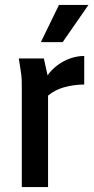

<svg xmlns="http://www.w3.org/2000/svg" viewBox="-20 -755 379 775"><path d="M56 -519H157L172 -451Q198 -487 238 -508Q278 -529 320 -529V-414Q275 -413 238 -402.5Q201 -392 174 -369V0H68V-395Q68 -416 67.5 -433.5Q67 -451 63 -473ZM145 -585 218 -735H337L233 -585Z"/></svg>

Font: Radio Canada Condensed Medium
Style: Regular
Weight: 500
Width: 3
Designer: Charles Daoud, Etienne Aubert Bonn, Alexandre Saumier Demers, Jacques Le Bailly
Foundry: Radio-Canada
Version: Version 2.104; ttfautohint (v1.8.4.7-5d5b);gftools[0.9.28.de